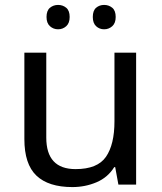

<svg xmlns="http://www.w3.org/2000/svg" viewBox="-20 -750 658 780"><path d="M533 -536V0H461L448 -71H444Q418 -29 372 -9.5Q326 10 274 10Q177 10 128 -36.5Q79 -83 79 -185V-536H168V-191Q168 -63 287 -63Q376 -63 410.5 -113Q445 -163 445 -257V-536ZM169 -681Q169 -707 183 -718.5Q197 -730 216 -730Q235 -730 249 -718.5Q263 -707 263 -681Q263 -656 249 -643.5Q235 -631 216 -631Q197 -631 183 -643.5Q169 -656 169 -681ZM357 -681Q357 -707 370.5 -718.5Q384 -730 403 -730Q422 -730 436 -718.5Q450 -707 450 -681Q450 -656 436 -643.5Q422 -631 403 -631Q384 -631 370.5 -643.5Q357 -656 357 -681Z"/></svg>

Font: Noto Sans Cypro Minoan
Style: Regular
Weight: 400
Designer: David Williams
Foundry: David Williams
Version: Version 1.503; ttfautohint (v1.8.4.7-5d5b)